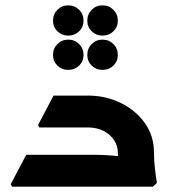

<svg xmlns="http://www.w3.org/2000/svg" viewBox="-20 -697 656 717"><path d="M420 -127Q420 -153 405.5 -174.5Q391 -196 366 -208.5Q341 -221 309 -221H166V-232L180 -340H309Q374 -340 430 -313Q486 -286 520.5 -238Q555 -190 555 -127ZM25 0 20 -9 78 -119H247V0ZM78 0V-119H329Q354 -119 378.5 -117.5Q403 -116 419 -114Q435 -112 435 -112V0ZM127 -221 122 -230 180 -340H299V-221ZM432 0Q427 -34 423.5 -67.5Q420 -101 420 -127H555Q555 -99 558.5 -68Q562 -37 566 -14L551 0ZM235 -436Q211 -436 194.5 -452Q178 -468 178 -492Q178 -516 194.5 -532.5Q211 -549 235 -549Q259 -549 275.5 -532.5Q292 -516 292 -492Q292 -468 275.5 -452Q259 -436 235 -436ZM235 -564Q211 -564 194.5 -580Q178 -596 178 -620Q178 -644 194.5 -660.5Q211 -677 235 -677Q259 -677 275.5 -660.5Q292 -644 292 -620Q292 -596 275.5 -580Q259 -564 235 -564ZM363 -436Q339 -436 322.5 -452Q306 -468 306 -492Q306 -516 322.5 -532.5Q339 -549 363 -549Q387 -549 403.5 -532.5Q420 -516 420 -492Q420 -468 403.5 -452Q387 -436 363 -436ZM363 -564Q339 -564 322.5 -580Q306 -596 306 -620Q306 -644 322.5 -660.5Q339 -677 363 -677Q387 -677 403.5 -660.5Q420 -644 420 -620Q420 -596 403.5 -580Q387 -564 363 -564Z"/></svg>

Font: Fustat ExtraBold
Style: Regular
Weight: 800
Designer: Mohamed Gaber, Khaled Hosny, Laura Garcia Mut
Foundry: Kief Type Foundry, Alif Type Foundry, Hard Type Foundry
Version: Version 1.007